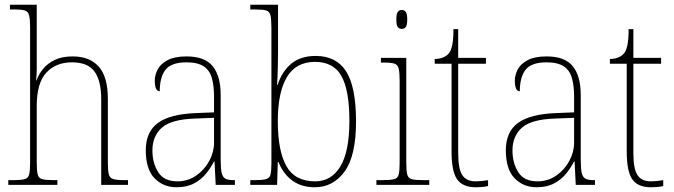

<svg xmlns="http://www.w3.org/2000/svg" viewBox="-20 -780 2842 810"><path d="M15 0V-20H34Q68 -20 83.5 -24Q99 -28 103 -44Q107 -60 107 -95V-663Q107 -698 103 -714.5Q99 -731 85.5 -735.5Q72 -740 44 -740H22V-760H135V-487Q135 -462 132 -441H134Q143 -466 161.5 -489Q180 -512 210.5 -527Q241 -542 287 -542Q358 -542 396.5 -499Q435 -456 435 -363V-94Q435 -60 439 -44.5Q443 -29 458 -24.5Q473 -20 506 -20H520V0H407V-361Q407 -440 378.5 -478.5Q350 -517 284 -517Q215 -517 175 -473Q135 -429 135 -334V-95Q135 -60 139 -44Q143 -28 158.5 -24Q174 -20 208 -20H222V0Z M725 10Q669 10 632 -28Q595 -66 595 -146Q595 -224 646.5 -261.5Q698 -299 808 -303L883 -306V-371Q883 -417 874 -450Q865 -483 839.5 -500Q814 -517 767 -517Q703 -517 678.5 -486Q654 -455 654 -395Q633 -395 633 -440Q633 -464 645.5 -487.5Q658 -511 687.5 -526.5Q717 -542 767 -542Q844 -542 877.5 -500.5Q911 -459 911 -379V-107Q911 -70 915 -51.5Q919 -33 930.5 -26.5Q942 -20 966 -20H971V0H890L885 -99H883Q871 -75 851 -49.5Q831 -24 800 -7Q769 10 725 10ZM728 -15Q773 -15 808 -39.5Q843 -64 863 -101.5Q883 -139 883 -178V-283L806 -280Q703 -277 663 -241.5Q623 -206 623 -145Q623 -92 647.5 -53.5Q672 -15 728 -15Z M1308 10Q1252 10 1213.5 -18Q1175 -46 1155 -96H1152L1149 0H1036V-20H1053Q1086 -20 1101.5 -24Q1117 -28 1121 -43Q1125 -58 1125 -91V-662Q1125 -699 1121 -715.5Q1117 -732 1102.5 -736Q1088 -740 1059 -740H1036V-760H1153V-560Q1153 -533 1152 -493.5Q1151 -454 1149 -421H1151Q1169 -478 1208.5 -511Q1248 -544 1312 -544Q1399 -544 1440.5 -478.5Q1482 -413 1482 -267Q1482 -122 1433.5 -56Q1385 10 1308 10ZM1310 -15Q1378 -15 1416 -78Q1454 -141 1454 -270Q1454 -399 1420.5 -459Q1387 -519 1309 -519Q1229 -519 1190.5 -455Q1152 -391 1152 -269Q1152 -144 1188 -79.5Q1224 -15 1310 -15Z M1675 -658Q1664 -658 1658 -666Q1652 -674 1652 -698Q1652 -721 1658 -729.5Q1664 -738 1675 -738Q1686 -738 1692 -729.5Q1698 -721 1698 -698Q1698 -674 1692 -666Q1686 -658 1675 -658ZM1568 0V-20H1593Q1627 -20 1642.5 -24Q1658 -28 1662 -44Q1666 -60 1666 -95V-438Q1666 -474 1662 -490.5Q1658 -507 1644 -511.5Q1630 -516 1601 -516H1587V-536H1694V-95Q1694 -60 1698 -44Q1702 -28 1717.5 -24Q1733 -20 1767 -20H1791V0Z M1987 10Q1932 10 1908.5 -23.5Q1885 -57 1885 -141V-511H1814V-531Q1852 -532 1871 -552Q1882 -563 1887.5 -588Q1893 -613 1893 -657H1913V-536H2030V-511H1913V-135Q1913 -67 1930.5 -41Q1948 -15 1986 -15Q2012 -15 2039 -20V5Q2025 8 2012 9Q1999 10 1987 10Z M2244 10Q2188 10 2151 -28Q2114 -66 2114 -146Q2114 -224 2165.5 -261.5Q2217 -299 2327 -303L2402 -306V-371Q2402 -417 2393 -450Q2384 -483 2358.5 -500Q2333 -517 2286 -517Q2222 -517 2197.5 -486Q2173 -455 2173 -395Q2152 -395 2152 -440Q2152 -464 2164.5 -487.5Q2177 -511 2206.5 -526.5Q2236 -542 2286 -542Q2363 -542 2396.5 -500.5Q2430 -459 2430 -379V-107Q2430 -70 2434 -51.5Q2438 -33 2449.5 -26.5Q2461 -20 2485 -20H2490V0H2409L2404 -99H2402Q2390 -75 2370 -49.5Q2350 -24 2319 -7Q2288 10 2244 10ZM2247 -15Q2292 -15 2327 -39.5Q2362 -64 2382 -101.5Q2402 -139 2402 -178V-283L2325 -280Q2222 -277 2182 -241.5Q2142 -206 2142 -145Q2142 -92 2166.5 -53.5Q2191 -15 2247 -15Z M2726 10Q2671 10 2647.5 -23.5Q2624 -57 2624 -141V-511H2553V-531Q2591 -532 2610 -552Q2621 -563 2626.5 -588Q2632 -613 2632 -657H2652V-536H2769V-511H2652V-135Q2652 -67 2669.5 -41Q2687 -15 2725 -15Q2751 -15 2778 -20V5Q2764 8 2751 9Q2738 10 2726 10Z"/></svg>

Font: Noto Serif Bengali SemiCondensed Thin
Style: Regular
Weight: 100
Width: 4
Designer: Juan Bruce, Universal Thirst, Indian Type Foundry and the Monotype Design Team.
Foundry: Monotype Imaging Inc.
Version: Version 2.003; ttfautohint (v1.8.4.7-5d5b)